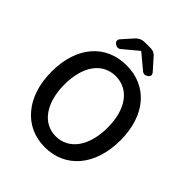

<svg xmlns="http://www.w3.org/2000/svg" viewBox="-256 -1097 1266 1266"><g transform="rotate(45 377.0 -464.0)"><path d="M146 -90C202 -23 283 14 377 14C472 14 552 -23 609 -90C665 -156 698 -253 698 -371C698 -608 567 -750 377 -750C188 -750 56 -609 56 -371C56 -253 89 -156 146 -90ZM231 -165C196 -214 176 -285 176 -371C176 -543 255 -649 377 -649C499 -649 579 -543 579 -371C579 -285 559 -214 524 -165C489 -116 438 -88 377 -88C316 -88 266 -116 231 -165ZM259 -879 225 -841C211 -825 214 -809 232 -797C246 -788 260 -787 273 -798L375 -883H380L482 -798C495 -787 509 -788 523 -797C541 -809 544 -824 530 -840L458 -921C446 -934 428 -942 411 -942H377H352C329 -942 306 -932 290 -914Z"/></g></svg>

Font: GenSenRounded2 TW M
Style: Regular
Weight: 500
Version: Version 2.100;PS 2.1;hotconv 16.6.51;makeotf.lib2.5.65220 DE